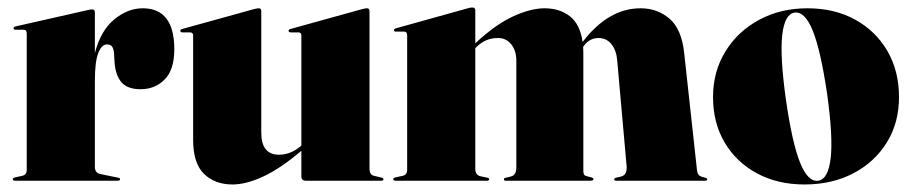

<svg xmlns="http://www.w3.org/2000/svg" viewBox="-20 -480 2423 510"><path d="M232 -447V-339Q247 -398 283 -428Q319 -458 359 -458Q443 -458 443 -349Q443 -295 417.5 -269Q392 -243 353.5 -243Q318 -243 302 -262.2Q286 -281.5 284 -318L283 -337Q282.5 -348 278.5 -355Q274.5 -362 264 -362Q250 -362 241 -339Q232 -316 232 -265V-37Q232 -21.5 245 -18L294 -8Q299 -7 299 -4Q299 0 293 0H20Q14 0 14 -4Q14 -7.5 21 -9L39 -13Q51 -15.5 51 -29V-391Q51 -401 43 -401H21Q16 -401 16 -405Q16 -408.5 22 -410L212 -453Q216.5 -454 219.2 -454.5Q222 -455 225 -455Q232 -455 232 -447Z M493 -109V-386Q493 -394 484.5 -394H465Q459 -394 459 -398.5Q459 -401.5 464 -403L653.5 -455.5Q663.5 -458 667 -458Q674 -458 674 -451V-128Q674 -69 721 -69Q752 -69 779 -92L780.5 -93.5V-386Q780.5 -394 772 -394H752.5Q746.5 -394 746.5 -398.5Q746.5 -401.5 751.5 -403L941 -455.5Q950.5 -458 954.5 -458Q961.5 -458 961.5 -451V-32Q961.5 -15.5 973.5 -13L992.5 -8.5Q998.5 -7 998.5 -4Q998.5 0 993.5 0H792.5Q780.5 0 780.5 -11V-79.5Q726 -33 680 -11.5Q634 10 597.5 10Q551 10 522 -18Q493 -46 493 -109Z M1242.5 -452V-365Q1296 -415 1343 -436.5Q1390 -458 1426.5 -458Q1466.5 -458 1493.8 -436.8Q1521 -415.5 1527.5 -368.5Q1596 -458 1681.5 -458Q1726.5 -458 1758.8 -430Q1791 -402 1797.5 -338L1831.5 -27Q1833 -14 1842.5 -11L1853.5 -8Q1858.5 -6.5 1858.5 -4Q1858.5 0 1853.5 0H1615.5Q1611.5 0 1611.5 -4Q1611.5 -7 1616.5 -8L1629.5 -11Q1646 -15 1644.5 -38L1619.5 -319Q1617.5 -345.5 1604.5 -362.2Q1591.5 -379 1569.5 -379Q1546.5 -379 1531.5 -359L1529 -355.5Q1529.5 -347.5 1529.5 -339V-25Q1529.5 -13.5 1538.5 -12L1550.5 -9Q1556.5 -7 1556.5 -4Q1556.5 0 1548.5 0H1322.5Q1318.5 0 1318.5 -4Q1318.5 -7 1323.5 -8L1336.5 -11Q1345.5 -13.5 1348.5 -20Q1351.5 -26.5 1351.5 -36V-319Q1351.5 -345.5 1338 -362.2Q1324.5 -379 1303.5 -379Q1285.5 -379 1272 -373.2Q1258.5 -367.5 1246.5 -356L1242.5 -352V-31Q1242.5 -15.5 1255.5 -12L1274.5 -8Q1279.5 -7 1279.5 -4Q1279.5 0 1273.5 0H1030.5Q1024.5 0 1024.5 -4Q1024.5 -7.5 1031.5 -9L1049.5 -13Q1061.5 -15.5 1061.5 -29V-386Q1061.5 -396 1053.5 -396H1031.5Q1026.5 -396 1026.5 -400Q1026.5 -403.5 1032.5 -405L1222.5 -458Q1227 -459.5 1229.8 -459.8Q1232.5 -460 1235.5 -460Q1242.5 -460 1242.5 -452Z M2125 -458Q2196.5 -458 2251.2 -428Q2306 -398 2337 -344.8Q2368 -291.5 2368 -222Q2368 -154 2335.8 -101.8Q2303.5 -49.5 2247 -19.8Q2190.5 10 2117 10Q2045.5 10 1990.8 -19.5Q1936 -49 1905 -101.2Q1874 -153.5 1874 -222Q1874 -290 1906.8 -343.2Q1939.5 -396.5 1996.2 -427.2Q2053 -458 2125 -458ZM2153.5 0Q2180 -4 2186.5 -60Q2193 -116 2177 -231Q2160 -346 2139 -398.2Q2118 -450.5 2090 -446.5Q2064 -442 2057.8 -386.5Q2051.5 -331 2067.5 -216Q2084 -101 2105 -48.5Q2126 4 2153.5 0Z"/></svg>

Font: Fraunces 144pt Black
Style: Regular
Weight: 900
Version: Version 1.000;[0bf87f6ff]